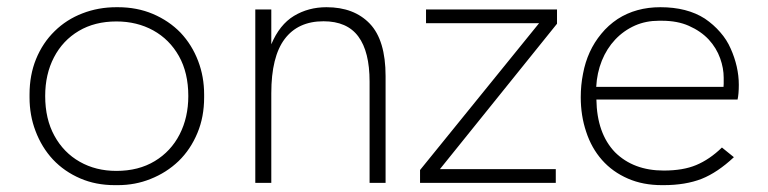

<svg xmlns="http://www.w3.org/2000/svg" viewBox="-20 -520 2184 546"><path d="M315 6.5H306.5Q252.5 6.5 208.5 -12.5Q163 -32 130.5 -66.5Q98.5 -101 81 -147.5Q64 -192 64 -243V-251.5Q64 -306.5 82.5 -352Q101.5 -398.5 135.5 -431.5Q169 -464.5 214.5 -482Q259.5 -499.5 311 -499.5H315Q369.5 -499.5 414.5 -480.5Q460.5 -461 493.5 -427Q526 -392.5 543.5 -346.5Q560.5 -302 560.5 -251V-243Q560.5 -187.5 541.5 -142Q522 -95 488 -62Q453.5 -29 408 -11Q364.5 6.5 315 6.5ZM311 -34Q374 -34 420 -61.8Q466 -89.5 490.8 -137.8Q515.5 -186 515.5 -247Q515.5 -313 488.8 -360.5Q462 -408 415.8 -433.5Q369.5 -459 311 -459Q249.5 -459 204 -432Q158.5 -405 133.5 -357Q108.5 -309 108.5 -247Q108.5 -181.5 134.8 -133.8Q161 -86 206.8 -60Q252.5 -34 311 -34Z M1076.5 0H1031V-288Q1031 -373 999 -416.2Q967 -459.5 900 -459.5Q827.5 -459.5 789.5 -409Q751.5 -358.5 751.5 -255V0H706V-493H751.5V-394Q775 -450 816 -474.8Q857 -499.5 908.5 -499.5Q987 -499.5 1031.8 -452.5Q1076.5 -405.5 1076.5 -303.5Z M1560.5 0H1174.5V-36.5L1513 -454H1191.5V-493H1564V-452.5L1231 -39H1560.5Z M1867 6.5H1862.5Q1808.5 6.5 1766 -12Q1722 -31 1692 -65Q1662 -99 1647 -145Q1631.5 -191 1631.5 -243.5Q1631.5 -278 1638 -310.5Q1644 -343 1657 -371.5Q1670 -400 1690 -424Q1709.5 -448 1736.5 -466Q1788.5 -499.5 1858 -499.5Q1934 -499.5 1984.5 -467Q2009.5 -450 2028 -428.5Q2047 -407 2058 -381.5Q2069 -357 2075 -331Q2081 -304.5 2081 -279Q2081 -253 2077.5 -237H1676Q1677.5 -140.5 1729 -87Q1781.5 -35 1867.5 -35Q1922.5 -35 1959.5 -50.5Q1998 -66.5 2033 -100.5L2067 -73Q2020.5 -29.5 1975.5 -11.5Q1929.5 6.5 1867 6.5ZM2037.5 -273Q2038 -275.5 2038 -281.5V-299Q2038 -326 2028 -354Q2017.5 -383.5 1995.5 -407.5Q1973 -431.5 1939 -446.5Q1906.5 -461 1862 -461H1853.5Q1817 -461 1786 -447.5Q1753.5 -433 1729.5 -407.5Q1705.5 -382 1691.5 -347.5Q1677.5 -312.5 1675.5 -273Z"/></svg>

Font: Acari Sans Neue Light
Style: Regular
Weight: 300
Designer: Alfredo Marco Pradil (font), Cristiano Sobral (main changes)
Foundry: Hanken Design Co. (font), Cristiano Sobral (main changes)
Version: Version 2.459;March 19, 2022;FontCreator 14.0.0.2808 64-bit;